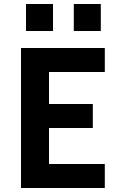

<svg xmlns="http://www.w3.org/2000/svg" viewBox="-20 -940 589 960"><path d="M225 -300V-120H504V0H85V-700H504V-580H225V-420H444V-300ZM110 -785V-920H245V-785ZM349 -785V-920H484V-785Z"/></svg>

Font: Quantico
Style: Bold
Weight: 700
Designer: Matt Desmond
Foundry: MADtype
Version: Version 2.002